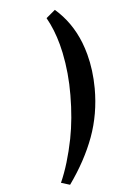

<svg xmlns="http://www.w3.org/2000/svg" viewBox="-189 -908 740 1078"><g transform="rotate(-20 181.0 -369.0)"><path d="M288.1 -844.7Q355.5 -745.1 370.1 -619.1Q374 -583.5 374 -547.4Q374 -454.1 347.7 -354Q310.5 -214.4 232.2 -103.3Q153.8 7.8 32.7 107.4L-11.7 79.6Q58.1 -6.8 121.1 -134.3Q171.4 -236.8 206.5 -365.2Q239.7 -484.9 246.6 -603Q248 -628.4 248 -652.3Q248 -741.2 228.5 -816.9Z"/></g></svg>

Font: Cursive Sans
Style: Bold
Weight: 700
Italic angle: -15°
Designer: Wojciech Kalinowski "wmk69" (wmk69@o2.pl)
Foundry: Wojciech Kalinowski "wmk69" (wmk69@o2.pl)
Version: Wersja 3.1.0; 2022-02-18